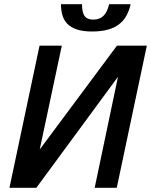

<svg xmlns="http://www.w3.org/2000/svg" viewBox="-20 -893 718 913"><path d="M24.9 0 168 -675.8H273.9L168.9 -182.1L536.1 -675.8H678.2L535.2 0H430.2L541 -527.8L152.8 0ZM601.1 -873Q594.2 -841.3 580.3 -816.9Q566.4 -792.5 544.2 -776.1Q522 -759.8 490.7 -751.5Q459.5 -743.2 418 -743.2Q374.5 -743.2 346.2 -752.7Q317.9 -762.2 300.8 -779.3Q283.7 -796.4 276.9 -820.3Q270 -844.2 270 -873H370.1Q370.1 -833.5 382.3 -816.7Q394.5 -799.8 423.8 -799.8Q453.1 -799.8 471.4 -817.1Q489.7 -834.5 499 -873Z"/></svg>

Font: Clear Sans Medium
Style: Italic
Weight: 500
Italic angle: -12°
Foundry: Intel Corporation
Version: Version 1.00